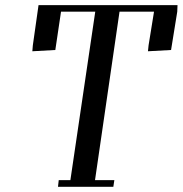

<svg xmlns="http://www.w3.org/2000/svg" viewBox="-20 -722 706 742"><path d="M105 -523.9 106.9 -546.9 128.9 -702.1H666L665 -676.8L641.1 -528.8L551.8 -523.9L554.2 -546.9L575.2 -676.8H441.9L347.2 -25.9H421.9L418 0H204.1L207 -25.9H252L348.1 -676.8H215.8L193.8 -528.8Z"/></svg>

Font: Dehuti
Style: Bold-Italic
Weight: 700
Version: Version 1.2